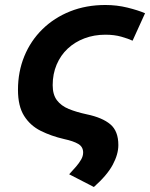

<svg xmlns="http://www.w3.org/2000/svg" viewBox="-20 -559 601 769"><path d="M356 190 257 139Q272 123 284.5 108.5Q297 94 305 80Q313 66 313 52Q313 29 293.5 17.5Q274 6 237 -2Q185 -14 143 -35Q101 -56 76.5 -95Q52 -134 52 -199Q52 -272 77.5 -334Q103 -396 150 -442Q197 -488 261 -513.5Q325 -539 402 -539Q448 -539 490.5 -528.5Q533 -518 561 -506L511 -396Q494 -404 466 -412Q438 -420 402 -420Q357 -420 318.5 -405.5Q280 -391 251.5 -364.5Q223 -338 207 -300.5Q191 -263 191 -218Q191 -180 208 -157.5Q225 -135 255.5 -122.5Q286 -110 328 -101Q390 -88 422 -61Q454 -34 454 22Q454 59 431.5 101Q409 143 356 190Z"/></svg>

Font: Ubuntu Sans Mono
Style: Italic
Weight: 400
Italic angle: -13.5°
Monospace: yes
Designer: Dalton Maag Ltd
Foundry: Dalton Maag Ltd
Version: Version 1.006